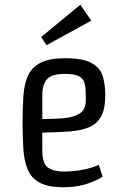

<svg xmlns="http://www.w3.org/2000/svg" viewBox="-20 -776 518 808"><path d="M254 -531Q330 -531 366 -510.5Q402 -490 412.5 -455Q423 -420 423 -375Q423 -318 405.5 -286Q388 -254 353.5 -240Q319 -226 270 -222.5Q221 -219 158 -218V-143Q158 -87 182.5 -70.5Q207 -54 247 -54Q283 -54 322 -60.5Q361 -67 396 -82L412 -32Q374 -10 335 1Q296 12 246 12Q183 12 147.5 -7Q112 -26 97 -61.5Q82 -97 78.5 -147Q75 -197 75 -260Q75 -323 78.5 -373Q82 -423 98 -458Q114 -493 151 -512Q188 -531 254 -531ZM158 -378V-275Q206 -275 247.5 -278.5Q289 -282 315 -298Q341 -314 341 -353V-376Q341 -404 336.5 -424Q332 -444 313.5 -454.5Q295 -465 253 -465Q194 -465 176 -440.5Q158 -416 158 -378ZM153 -620 318 -756 364 -689 176 -586Z"/></svg>

Font: Strait
Style: Regular
Weight: 400
Designer: Eduardo Rodriguez Tunni
Foundry: Eduardo Rodriguez Tunni
Version: Version 1.002; ttfautohint (v1.8.4.7-5d5b);gftools[0.9.23]